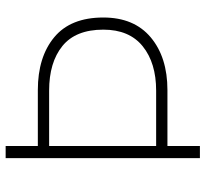

<svg xmlns="http://www.w3.org/2000/svg" viewBox="-44 -684 728 680"><g transform="rotate(-90 320.0 -344.0)"><path d="M100 -688H143V-574H341Q458 -574 528 -516Q598 -458 598 -342Q598 -233 527.5 -174Q457 -115 341 -115H143V0H100ZM339 -534H143V-155H339Q437 -155 496 -202.5Q555 -250 555 -342Q555 -440 497 -487Q439 -534 339 -534Z"/></g></svg>

Font: Roundo Light
Style: Regular
Weight: 300
Designer: Namrata Goyal (Gurmukhi), Shiva Nallaperumal (Latin)
Foundry: Indian Type Foundry
Version: Version 1.000;PS 1.0;hotconv 1.0.88;makeotf.lib2.5.647800